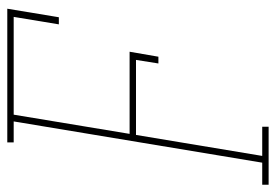

<svg xmlns="http://www.w3.org/2000/svg" viewBox="-138 -638 775 540"><g transform="rotate(-90 250.0 -367.5)"><path d="M1 0V-18H63L179 -717H120V-735H496L472 -590H452L473 -717H198L144 -391H375L361 -310H342L352 -373H141L82 -18H164V0Z"/></g></svg>

Font: Iosevka Curly Slab ThObl
Style: Regular
Weight: 100
Italic angle: -9°
Monospace: yes
Designer: Belleve Invis
Foundry: Belleve Invis
Version: Version 11.0.0; ttfautohint (v1.8.3)